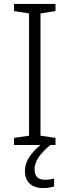

<svg xmlns="http://www.w3.org/2000/svg" viewBox="-20 -734 351 972"><path d="M155 123C155 77 189 39 235 0H261V-36L185 -47V-666L261 -678V-714H51V-678L127 -666V-47L51 -36V0H185C138 38 106 84 106 130C106 187 140 218 198 218C222 218 239 214 254 210V170C243 173 227 176 206 176C173 176 155 158 155 123Z"/></svg>

Font: Noto Sans Bengali Light
Style: Regular
Weight: 300
Designer: Jelle Bosma - Monotype Design Team
Foundry: Monotype Imaging Inc.
Version: Version 2.003